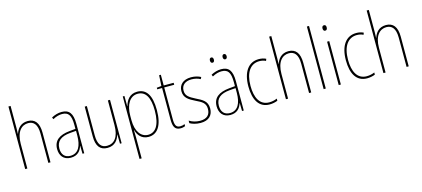

<svg xmlns="http://www.w3.org/2000/svg" viewBox="-71 -1390 4950 2252"><g transform="rotate(-15 2404.0 -264.0)"><path d="M103 -493V-760H77V0H103V-299C103 -447 169 -512 249 -512C314 -512 358 -469 358 -356V0H384V-360C384 -480 336 -537 250 -537C162 -537 120 -477 103 -422H101C102 -446 103 -463 103 -493Z M661 -537C620 -537 576 -524 538 -503L548 -480C591 -504 628 -512 661 -512C736 -512 768 -471 768 -351V-303L695 -296C571 -284 499 -234 499 -129C499 -53 540 10 630 10C716 10 752 -43 769 -96H771L773 0H794V-356C794 -486 753 -537 661 -537ZM695 -273 769 -279V-220C768 -98 729 -13 630 -13C564 -13 526 -55 526 -129C526 -219 585 -263 695 -273Z M1248 -527H1222V-227C1222 -82 1164 -15 1076 -15C1006 -15 967 -62 967 -173V-527H941V-166C941 -49 985 10 1075 10C1168 10 1207 -53 1224 -112H1226L1228 0H1248Z M1580 -537C1487 -537 1445 -472 1426 -403H1424L1423 -527H1403V232H1429V-21C1429 -56 1428 -88 1427 -110H1430C1445 -51 1488 10 1574 10C1681 10 1748 -80 1748 -270C1748 -449 1690 -537 1580 -537ZM1579 -512C1676 -512 1723 -427 1723 -270C1723 -86 1660 -15 1575 -15C1489 -15 1429 -96 1429 -232V-284C1429 -418 1483 -512 1579 -512Z M1964 -14C1913 -14 1900 -49 1900 -119V-503H2021V-527H1900V-657H1879L1872 -528L1815 -522V-503H1874V-120C1874 -37 1892 10 1963 10C1987 10 2003 5 2019 -1V-26C2005 -19 1985 -14 1964 -14Z M2357 -126C2357 -218 2295 -245 2222 -282C2153 -318 2109 -342 2109 -407C2109 -476 2158 -512 2232 -512C2271 -512 2312 -502 2339 -486L2351 -509C2320 -526 2278 -537 2233 -537C2134 -537 2083 -482 2083 -408C2083 -324 2141 -294 2216 -256C2284 -223 2330 -200 2330 -128C2330 -57 2291 -16 2206 -16C2158 -16 2112 -30 2076 -53V-22C2103 -6 2150 10 2206 10C2307 10 2357 -44 2357 -126Z M2499 -668C2499 -651 2506 -636 2523 -636C2539 -636 2547 -649 2547 -668C2547 -686 2539 -700 2523 -700C2506 -700 2499 -684 2499 -668ZM2653 -668C2653 -651 2661 -636 2677 -636C2694 -636 2702 -650 2702 -668C2702 -686 2694 -700 2677 -700C2661 -700 2653 -685 2653 -668ZM2598 -537C2557 -537 2513 -524 2475 -503L2485 -480C2528 -504 2565 -512 2598 -512C2673 -512 2705 -471 2705 -351V-303L2632 -296C2508 -284 2436 -234 2436 -129C2436 -53 2477 10 2567 10C2653 10 2689 -43 2706 -96H2708L2710 0H2731V-356C2731 -486 2690 -537 2598 -537ZM2632 -273 2706 -279V-220C2705 -98 2666 -13 2567 -13C2501 -13 2463 -55 2463 -129C2463 -219 2522 -263 2632 -273Z M3044 10C3079 10 3116 2 3141 -9V-35C3112 -22 3078 -15 3046 -15C2930 -15 2882 -117 2882 -258C2882 -422 2949 -512 3056 -512C3083 -512 3110 -507 3134 -494L3143 -518C3117 -531 3089 -537 3055 -537C2931 -537 2856 -435 2856 -258C2856 -97 2914 10 3044 10Z M3269 -493V-760H3243V0H3269V-299C3269 -447 3335 -512 3415 -512C3480 -512 3524 -469 3524 -356V0H3550V-360C3550 -480 3502 -537 3416 -537C3328 -537 3286 -477 3269 -422H3267C3268 -446 3269 -463 3269 -493Z M3727 0V-760H3701V0Z M3898 -723C3878 -723 3872 -706 3872 -690C3872 -672 3879 -657 3897 -657C3915 -657 3923 -671 3923 -691C3923 -707 3918 -723 3898 -723ZM3910 -527H3884V0H3910Z M4228 10C4263 10 4300 2 4325 -9V-35C4296 -22 4262 -15 4230 -15C4114 -15 4066 -117 4066 -258C4066 -422 4133 -512 4240 -512C4267 -512 4294 -507 4318 -494L4327 -518C4301 -531 4273 -537 4239 -537C4115 -537 4040 -435 4040 -258C4040 -97 4098 10 4228 10Z M4453 -493V-760H4427V0H4453V-299C4453 -447 4519 -512 4599 -512C4664 -512 4708 -469 4708 -356V0H4734V-360C4734 -480 4686 -537 4600 -537C4512 -537 4470 -477 4453 -422H4451C4452 -446 4453 -463 4453 -493Z"/></g></svg>

Font: Noto Sans Hebrew Condensed Thin
Style: Regular
Weight: 100
Width: 3
Designer: Monotype Design Team
Foundry: Monotype Imaging Inc.
Version: Version 2.004